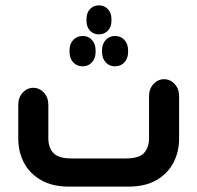

<svg xmlns="http://www.w3.org/2000/svg" viewBox="-20 -695 734 715"><path d="M302 -624Q302 -647 315 -661Q328 -675 348 -675Q369 -675 382 -661Q395 -647 395 -624V-618Q395 -595 382 -581Q369 -567 348 -567Q328 -567 315 -581Q302 -595 302 -618ZM288 -448Q266 -448 252.5 -463Q239 -478 239 -501V-508Q239 -531 252.5 -546Q266 -561 288 -561Q309 -561 322.5 -546Q336 -531 336 -508V-501Q336 -478 322.5 -463Q309 -448 288 -448ZM408 -448Q387 -448 373.5 -463Q360 -478 360 -501V-508Q360 -531 373.5 -546Q387 -561 408 -561Q430 -561 443.5 -546Q457 -531 457 -508V-501Q457 -478 443.5 -463Q430 -448 408 -448ZM458 0H237Q175 0 132.5 -24.5Q90 -49 69 -89.5Q48 -130 48 -179V-305Q48 -332 64.5 -350Q81 -368 104 -368Q127 -368 143.5 -350Q160 -332 160 -305V-180Q160 -146 178.5 -125.5Q197 -105 246 -105H449Q498 -105 516.5 -125.5Q535 -146 535 -180V-337Q535 -364 551.5 -382Q568 -400 591 -400Q614 -400 630.5 -382Q647 -364 647 -337V-179Q647 -130 626 -89.5Q605 -49 563 -24.5Q521 0 458 0Z"/></svg>

Font: Beiruti
Style: Bold
Weight: 700
Designer: Arlette Boutros
Foundry: Boutros
Version: Version 1.41